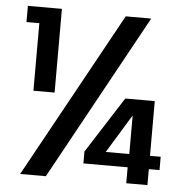

<svg xmlns="http://www.w3.org/2000/svg" viewBox="-51 -754 784 804"><g transform="rotate(5 341.0 -352.0)"><path d="M34 -636V-704H177V-352H88V-636ZM553 -696 171 0H63L446 -696ZM643 -67H598V0H509V-67H323V-117L474 -353H598V-123H643ZM511 -285 412 -123H511Z"/></g></svg>

Font: MSTAGE Medium
Style: Regular
Weight: 500
Designer: Ninad Kale (Devanagari), Jonny Pinhorn (Latin)
Foundry: Indian Type Foundry
Version: 4.004